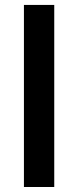

<svg xmlns="http://www.w3.org/2000/svg" viewBox="-20 -747 312 767"><path d="M196.7 -727.3H75.6V0H196.7Z"/></svg>

Font: Magic Ui Pro Semi Bold
Style: Regular
Weight: 600
Designer: Stefan Endress, Andreas Faust
Version: Version 1.000;FEAKit 1.0